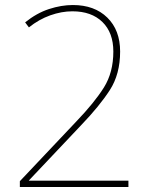

<svg xmlns="http://www.w3.org/2000/svg" viewBox="-20 -744 610 764"><path d="M491 0V-25H95V-26L303 -246Q376 -322 417 -385.5Q458 -449 458 -539Q458 -624 407 -674Q356 -724 270 -724Q224 -724 175 -708Q126 -692 80 -655L95 -635Q135 -667 180 -683Q225 -699 268 -699Q344 -699 387.5 -656.5Q431 -614 431 -539Q431 -456 393.5 -396Q356 -336 283 -260L59 -23V0Z"/></svg>

Font: Noto Sans UI Thin
Style: Regular
Weight: 250
Designer: Monotype Design Team
Foundry: Monotype Imaging Inc.
Version: Version 1.901